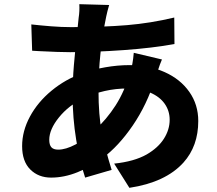

<svg xmlns="http://www.w3.org/2000/svg" viewBox="-20 -832 1040 920"><path d="M495 -779 489 -753Q452 -574 452 -397Q452 -281 467.5 -200.5Q483 -120 515 -18L388 19Q362 -58 345 -162.5Q328 -267 328 -373Q328 -447 334 -519Q340 -591 351 -690L357 -748Q362 -779 360 -812L503 -808ZM815 -748 816 -621Q712 -602 573.5 -592Q435 -582 316 -582Q265 -582 167 -587Q143 -589 134 -589L130 -715Q175 -710 225 -706Q275 -702 320 -702Q475 -702 588.5 -711.5Q702 -721 815 -748ZM732 -481Q726 -461 723 -454Q684 -330 616 -230.5Q548 -131 471 -74Q416 -33 352 -7Q288 19 225 19Q164 19 125 -20Q86 -59 86 -132Q86 -204 123.5 -273.5Q161 -343 227 -397.5Q293 -452 374 -481Q424 -499 484 -509.5Q544 -520 600 -520Q694 -520 769 -486.5Q844 -453 887 -392Q930 -331 930 -252Q930 -132 859 -53Q773 42 600 68L527 -48Q623 -58 683 -92Q738 -124 765.5 -167.5Q793 -211 793 -258Q793 -301 769 -335Q745 -369 699 -388.5Q653 -408 591 -408Q479 -408 379 -360Q309 -327 262.5 -269.5Q216 -212 216 -162Q216 -138 226 -126.5Q236 -115 259 -115Q295 -115 341.5 -139.5Q388 -164 433 -207Q491 -260 534 -327Q577 -394 604 -486Q616 -520 621 -579L756 -547Q748 -530 732 -481Z"/></svg>

Font: Merged Yaku Han JP ExtraBold
Style: Regular
Weight: 800
Designer: Ryoko NISHIZUKA 西塚涼子 (kana, bopomofo & ideographs); Paul D. Hunt (Latin, Greek & Cyrillic); Sandoll Communications 산돌커뮤니
Foundry: Adobe
Version: Version 2.004